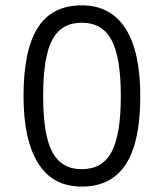

<svg xmlns="http://www.w3.org/2000/svg" viewBox="-20 -687 612 717"><path d="M285.2 9.8Q176.8 9.8 122.3 -77.6Q67.9 -165 67.9 -328.1Q67.9 -500.5 121.1 -583.7Q174.3 -667 285.2 -667Q393.1 -667 448.5 -580.8Q503.9 -494.6 503.9 -328.1Q503.9 -156.2 449.7 -73.2Q395.5 9.8 285.2 9.8ZM285.2 -55.2Q362.3 -55.2 396.7 -119.6Q431.2 -184.1 431.2 -328.1Q431.2 -472.2 396.7 -537.1Q362.3 -602.1 285.2 -602.1Q209.5 -602.1 175.3 -538.6Q141.1 -475.1 141.1 -328.1Q141.1 -182.6 175.5 -118.9Q210 -55.2 285.2 -55.2Z"/></svg>

Font: Noto Sans Oriya
Style: Regular
Weight: 400
Designer: Monotype Design team
Foundry: Monotype Imaging Inc.
Version: Version 1.00 uh